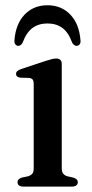

<svg xmlns="http://www.w3.org/2000/svg" viewBox="-20 -692 340 712"><path d="M209 -454.5V-68Q209 -55 214.2 -48.2Q219.5 -41.5 229 -38.5L251.5 -33.5Q259.5 -31 264 -26.8Q268.5 -22.5 268.5 -16Q268.5 -8.5 262.5 -4.2Q256.5 0 246.5 0H66.5Q56.5 0 50.8 -4.2Q45 -8.5 45 -16Q45 -22.5 49.2 -26.8Q53.5 -31 61 -33.5L85 -38.5Q95 -42 100 -48.2Q105 -54.5 105 -67.5V-381Q105 -392 101.2 -396.8Q97.5 -401.5 89 -403L55 -404Q47 -405.5 43.2 -408.8Q39.5 -412 39.5 -418Q39.5 -424 44 -428.2Q48.5 -432.5 58.5 -436L150.5 -466.5Q164.5 -471 173 -473Q181.5 -475 189 -475Q198.5 -475 203.8 -469.8Q209 -464.5 209 -454.5ZM156 -605Q123.5 -605 100.8 -588.5Q78 -572 64 -534Q57.5 -522 48 -522Q41 -522 37 -527.5Q33 -533 33.5 -542Q38 -603 71.2 -637.8Q104.5 -672.5 156 -672.5Q207.5 -672.5 240.8 -637.8Q274 -603 278.5 -542Q279.5 -533 275.2 -527.5Q271 -522 264 -522Q254.5 -522 247.5 -534Q234 -571.5 211.5 -588.2Q189 -605 156 -605Z"/></svg>

Font: Fraunces 17pt
Style: Regular
Weight: 400
Version: Version 1.000;[b76b70a41]